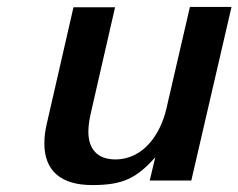

<svg xmlns="http://www.w3.org/2000/svg" viewBox="-20 -521 688 554"><path d="M108 -107C108 -29 155 13 246 13C334 13 373 -6 428 -67L412 0H532L648 -501H528L460 -207C443 -134 394 -61 313 -61C262 -61 235 -90 235 -141C235 -155 237 -171 241 -190L312 -500H192L115 -164C110 -143 108 -124 108 -107Z"/></svg>

Font: Perun SemiBold Italic
Style: Regular
Weight: 400
Italic angle: -12°
Foundry: Copyright (c) Stefan Peev, Context Ltd, 2016
Version: Version 1.026